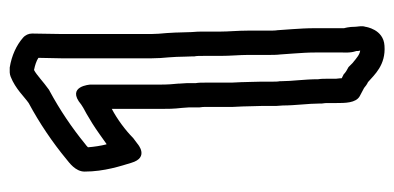

<svg xmlns="http://www.w3.org/2000/svg" viewBox="-228 -559 811 395"><g transform="rotate(-90 177.5 -361.5)"><path d="M22 -593C22 -552 34 -517 40 -497C51 -459 79 -484 79 -484L91 -493C107 -509 130 -526 151 -537V-435C151 -422 151 -410 153 -393L154 -379V-357C154 -355 155 -352 155 -346V-289L156 -268C156 -255 157 -241 157 -230V-208C157 -201 157 -195 158 -185C158 -160 162 -132 162 -110V-105C162 -103 163 -100 163 -94V-76C163 -57 163 -35 177 -27L194 -18C196 -16 203 -11 206 -10C221 3 241 27 281 24C315 22 320 -15 320 -16C321 -18 321 -21 321 -23C321 -26 321 -26 320 -35C320 -50 317 -59 317 -59V-119C317 -136 316 -151 315 -166L313 -194V-195C312 -201 312 -207 312 -214V-257C312 -278 310 -297 310 -314V-349C310 -356 310 -363 309 -373C309 -384 308 -395 308 -405V-406L307 -424C306 -435 305 -446 305 -456V-639C305 -658 306 -682 306 -701C306 -708 303 -715 297 -720C282 -733 261 -743 236 -747H226C223 -747 220 -746 217 -745C192 -735 176 -717 163 -708C122 -686 82 -659 47 -630C41 -625 22 -612 22 -593ZM72 -586C74 -588 76 -590 79 -592C112 -619 149 -644 188 -665C189 -665 189 -666 190 -666C207 -678 221 -692 231 -697C241 -695 250 -692 256 -688C256 -671 255 -655 255 -639V-456C255 -444 256 -429 257 -420L258 -404C258 -390 259 -380 259 -371V-367C260 -363 260 -356 260 -349V-314C260 -293 262 -274 262 -257V-214C262 -207 262 -198 263 -190L265 -162C266 -147 267 -134 267 -119V-62C266 -42 270 -35 270 -34C270 -31 270 -29 271 -26C263 -27 257 -32 245 -42L237 -50C231 -53 226 -56 222 -60L214 -64C214 -70 213 -73 213 -76V-94C213 -99 213 -107 212 -112C212 -141 208 -166 208 -187V-191C207 -196 207 -201 207 -208V-230C207 -244 206 -257 206 -269V-270L205 -291V-346C205 -351 205 -359 204 -364V-382L203 -398V-400C202 -409 201 -422 201 -435V-581C201 -581 198 -632 160 -600C156 -597 152 -595 141 -589L121 -577C108 -569 89 -555 79 -548H78C75 -560 73 -573 72 -586Z"/></g></svg>

Font: Hussar Pisanka
Style: Out
Weight: 400
Designer: Robert Jablonski
Foundry: Cannot Into Space Fonts
Version: Version 1.070